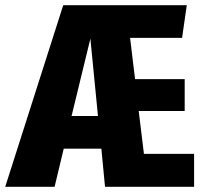

<svg xmlns="http://www.w3.org/2000/svg" viewBox="-43 -715 775 735"><path d="M700 -126V0H359L345 -146H201L166 0H-23L199 -695H672L654 -570H455L474 -412H664V-290H488L508 -126ZM332 -271 303 -567 231 -271Z"/></svg>

Font: Fira Sans Compressed ExtraBold
Style: Regular
Weight: 800
Width: 1
Designer: bBox Type GmbH & Carrois Corporate GbR & Edenspiekermann AG
Foundry: bBox Type GmbH & Carrois Corporate GbR & Edenspiekermann AG
Version: Version 4.301